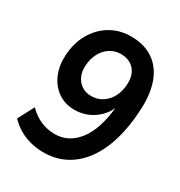

<svg xmlns="http://www.w3.org/2000/svg" viewBox="-173 -851 923 983"><g transform="rotate(30 288.0 -359.5)"><path d="M224 10Q185 10 148 0.5Q111 -9 79 -28Q47 -47 22 -73L72 -168Q107 -133 146 -116.5Q185 -100 228 -100Q270 -100 304.5 -118.5Q339 -137 365.5 -172Q392 -207 408.5 -257.5Q425 -308 431 -372L434 -405L441 -404Q432 -359 403 -326Q374 -293 335.5 -275.5Q297 -258 254 -258Q198 -258 156.5 -286.5Q115 -315 93.5 -364.5Q72 -414 75 -475Q79 -551 111.5 -608Q144 -665 197.5 -697Q251 -729 319 -729Q397 -729 450.5 -692.5Q504 -656 528.5 -587.5Q553 -519 547 -423Q542 -327 519 -247.5Q496 -168 455 -110.5Q414 -53 356 -21.5Q298 10 224 10ZM293 -362Q330 -362 359 -381.5Q388 -401 404.5 -433Q421 -465 423 -507Q425 -543 413 -569.5Q401 -596 376.5 -610.5Q352 -625 320 -625Q283 -625 254.5 -606.5Q226 -588 209 -555.5Q192 -523 190 -481Q188 -446 200.5 -419.5Q213 -393 236.5 -377.5Q260 -362 293 -362Z"/></g></svg>

Font: Nunitoga
Style: Bold Italic
Weight: 700
Italic angle: -9°
Designer: Vernon Adams
Foundry: Vernon Adams
Version: Version 1.0